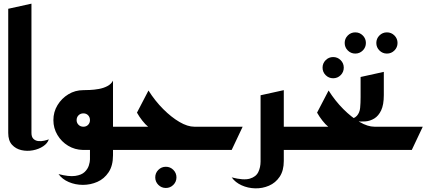

<svg xmlns="http://www.w3.org/2000/svg" viewBox="-20 -820 2357 1050"><path d="M247 -58Q240 -36 216 -20Q192 -4 160 2Q128 8 97 1Q66 -6 45.5 -28.5Q25 -51 25 -93V-772L152 -800V-93Q152 -71 163 -60.5Q174 -50 190 -48.5Q206 -47 221.5 -50.5Q237 -54 247 -58Z M433 0Q389 -1 352.5 -23Q316 -45 294 -82Q272 -119 272 -163Q272 -208 294.5 -245Q317 -282 354 -304.5Q391 -327 436 -327Q449 -327 472 -328Q495 -329 520.5 -333.5Q546 -338 567 -349Q588 -360 598 -379V-127H667V0H598V29Q598 86 574 122Q550 158 512.5 174.5Q475 191 433.5 191Q392 191 356 175.5Q320 160 300 132Q357 147 391.5 142Q426 137 443 120.5Q460 104 466 84.5Q472 65 472 52V0H436ZM436 -127Q452 -127 462 -137.5Q472 -148 472 -163Q472 -179 462 -189.5Q452 -200 436 -200Q420 -200 409.5 -189.5Q399 -179 399 -163Q399 -148 409.5 -137.5Q420 -127 436 -127Z M887 208Q863 208 846 191Q829 174 829 150Q829 126 846 109Q863 92 887 92Q911 92 928 109Q945 126 945 150Q945 174 928 191Q911 208 887 208Z M627 0V-127H790Q775 -139 758.5 -160Q742 -181 729 -204L792 -325Q828 -268 872.5 -223.5Q917 -179 961.5 -153Q1006 -127 1043 -127H1307L1247 0Z M1247 150Q1312 167 1346 157Q1380 147 1392.5 121Q1405 95 1405 63V-299L1532 -327V-127H1652V0H1532V60Q1532 113 1509.5 146.5Q1487 180 1451 195.5Q1415 211 1375.5 210Q1336 209 1301.5 193.5Q1267 178 1247 150Z M1802 -392Q1778 -392 1761 -409Q1744 -426 1744 -450Q1744 -474 1761 -491Q1778 -508 1802 -508Q1826 -508 1843 -491Q1860 -474 1860 -450Q1860 -426 1843 -409Q1826 -392 1802 -392Z M1612 0V-127H1775Q1760 -139 1743.5 -160Q1727 -181 1714 -204L1777 -325Q1813 -268 1857.5 -223.5Q1902 -179 1946.5 -153Q1991 -127 2028 -127H2292L2232 0Z M2096 -527Q2072 -527 2055 -544Q2038 -561 2038 -585Q2038 -609 2055 -626Q2072 -643 2096 -643Q2120 -643 2137 -626Q2154 -609 2154 -585Q2154 -561 2137 -544Q2120 -527 2096 -527ZM1923 -527Q1899 -527 1882 -544Q1865 -561 1865 -585Q1865 -609 1882 -626Q1899 -643 1923 -643Q1947 -643 1964 -626Q1981 -609 1981 -585Q1981 -561 1964 -544Q1947 -527 1923 -527Z M1882 -165Q1917 -170 1932 -187Q1947 -204 1949.5 -230Q1952 -256 1952 -288Q1952 -291 1952 -294Q1952 -297 1952 -300V-399L2079 -427V-300Q2079 -247 2064.5 -216.5Q2050 -186 2027 -172Q2004 -158 1977.5 -156Q1951 -154 1927 -157.5Q1903 -161 1887 -164Q1884 -165 1882 -165Z"/></svg>

Font: Reem Kufi SemiBold
Style: Regular
Weight: 600
Designer: Khaled Hosny
Version: Version 1.001